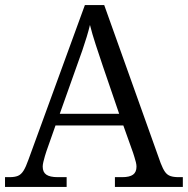

<svg xmlns="http://www.w3.org/2000/svg" viewBox="-20 -734 738 754"><path d="M-0.3 0V-38.3H18Q38 -38.3 50.5 -43.5Q63 -48.7 72.3 -63.5Q81.7 -78.3 92 -107.7L313.3 -714H389.3L611 -93.3Q619.7 -70.7 628.2 -58.8Q636.7 -47 649.2 -42.7Q661.7 -38.3 682 -38.3H698V0H431.3V-38.3H460Q489 -38.3 502.5 -48.2Q516 -58 516 -79.7Q516 -87 513.7 -96.7Q511.3 -106.3 508.2 -116.2Q505 -126 502.7 -133.7L464.3 -241.3H198L162.3 -140Q159.3 -131.7 156.2 -120.5Q153 -109.3 150.3 -98.2Q147.7 -87 147.7 -79.7Q147.7 -58 161.8 -48.2Q176 -38.3 206.7 -38.3H241.7V0ZM214.7 -287H448L384 -474Q370 -515.3 356 -558.2Q342 -601 333.3 -636Q328 -614 320.5 -589.2Q313 -564.3 303.7 -537.2Q294.3 -510 284.3 -482.7Z"/></svg>

Font: Noto Serif Hentaigana ExtraLight
Style: Regular
Weight: 200
Designer: Kazuhiro Yamada
Foundry: nipponia
Version: Version 1.000